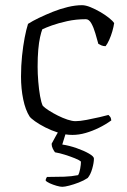

<svg xmlns="http://www.w3.org/2000/svg" viewBox="-20 -520 488 740"><path d="M259 0Q232 0 205 -8.5Q178 -17 154.5 -29Q131 -41 115 -52.5Q99 -64 94 -71Q78 -96 69.5 -137Q61 -178 61 -225Q61 -267 65 -305Q69 -343 75 -374.5Q81 -406 88 -428Q105 -439 130 -451Q155 -463 183.5 -474.5Q212 -486 241.5 -493Q271 -500 296 -500Q310 -500 328.5 -492.5Q347 -485 366 -474Q385 -463 399.5 -451.5Q414 -440 420 -431Q418 -417 413 -399.5Q408 -382 401 -366.5Q394 -351 387 -342Q378 -342 371 -345Q364 -348 359 -351Q354 -369 347.5 -391.5Q341 -414 332 -430Q323 -446 311 -446Q273 -446 239 -438.5Q205 -431 180 -422Q155 -413 143 -407Q139 -397 134.5 -377Q130 -357 127.5 -328.5Q125 -300 125 -263Q125 -236 127.5 -205.5Q130 -175 134.5 -149.5Q139 -124 145 -112Q153 -104 168.5 -94Q184 -84 203 -74.5Q222 -65 240 -59Q258 -53 271 -53Q288 -53 314 -58Q340 -63 364 -68.5Q388 -74 398 -77Q400 -75 404 -70.5Q408 -66 409 -56Q387 -40 361.5 -27.5Q336 -15 310 -7.5Q284 0 259 0ZM220 200Q212 200 198 196Q184 192 172 186.5Q160 181 156 176Q156 171 158 167.5Q160 164 161 162Q199 162 227.5 161Q256 160 281 155Q286 147 289 130.5Q292 114 292 103Q286 97 268.5 90Q251 83 230.5 76.5Q210 70 192 67Q188 62 183.5 53Q179 44 179 34Q187 19 195 4.5Q203 -10 219 -37H243L220 37Q247 41 275.5 51Q304 61 323 72Q342 83 342 91Q342 107 335.5 130Q329 153 318 166Q303 176 283.5 183.5Q264 191 246.5 195.5Q229 200 220 200Z"/></svg>

Font: Texturina 12pt Thin
Style: Regular
Weight: 250
Designer: Guillermo Torres Carreño
Foundry: Omnibus-Type
Version: Version 1.002